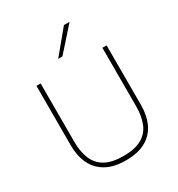

<svg xmlns="http://www.w3.org/2000/svg" viewBox="-223 -1115 1178 1268"><g transform="rotate(-30 366.0 -480.5)"><path d="M366 9Q273.5 9 214.2 -24.8Q155 -58.5 126.5 -118.8Q98 -179 98 -258Q98 -280 98 -314.2Q98 -348.5 98 -390Q98 -431.5 98 -475Q98 -540.5 98 -596.5Q98 -652.5 98 -713H130Q130 -652.5 130 -596.5Q130 -540.5 130 -475V-267Q130 -191.5 152.8 -137Q175.5 -82.5 227.2 -53.2Q279 -24 366 -24Q453 -24 504.5 -53.2Q556 -82.5 578.5 -137Q601 -191.5 601 -268V-475Q601 -540.5 601 -596.5Q601 -652.5 601 -713H633Q633 -652.5 633 -596.5Q633 -540.5 633 -475Q633 -431.5 633 -390Q633 -348.5 633 -314.2Q633 -280 633 -258Q633 -179 605 -118.8Q577 -58.5 518 -24.8Q459 9 366 9ZM311 -795Q348 -839.5 384 -883Q420 -926.5 456 -970H499Q473 -940.5 447.2 -911.5Q421.5 -882.5 395.8 -853.8Q370 -825 344 -796Z"/></g></svg>

Font: Commissioner Thin
Style: Regular
Weight: 100
Designer: Kostas Bartsokas
Foundry: Kostas Bartsokas
Version: Version 1.001;gftools[0.9.23]